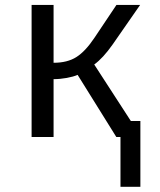

<svg xmlns="http://www.w3.org/2000/svg" viewBox="-20 -548 640 768"><path d="M106.4 -528.3H194.3V-296.9Q249.5 -296.9 285.6 -319.8Q321.8 -342.8 357.9 -397L445.8 -528.3H540.5L430.2 -369.6Q392.1 -315.4 356.9 -290L503.4 -64H541.5V199.2H461.9V0H445.3L290.5 -248.5Q273.9 -241.2 247.1 -236.3Q220.2 -231.4 194.3 -231.4V0H106.4Z"/></svg>

Font: Cousine
Style: Regular
Weight: 400
Monospace: yes
Designer: Steve Matteson
Foundry: Ascender Corporation
Version: Version 1.20